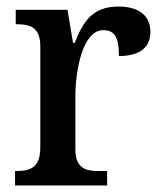

<svg xmlns="http://www.w3.org/2000/svg" viewBox="-20 -566 493 586"><path d="M26 0H307V-44H281C242 -44 210 -52 210 -111V-271C210 -353 233 -474 295 -474C331 -474 343 -450 343 -395C409 -395 439 -423 439 -469C439 -516 407 -546 341 -546C262 -546 233 -499 208 -435H203L186 -536H28V-492H31C72 -492 103 -483 103 -424V-116C103 -53 71 -44 29 -44H26Z"/></svg>

Font: Noto Serif Lao SemiCondensed Medium
Style: Regular
Weight: 500
Width: 4
Designer: Monotype Design Team
Foundry: Monotype Imaging Inc.
Version: Version 2.003